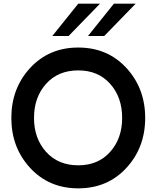

<svg xmlns="http://www.w3.org/2000/svg" viewBox="-20 -1020 855 1050"><path d="M408 -1000H527L355 -823H266ZM603 -1000H722L550 -823H461ZM671 -101.5Q568 10 408 10Q248 10 145 -101.5Q42 -213 42 -375Q42 -537 145 -648.5Q248 -760 408 -760Q568 -760 671 -648.5Q774 -537 774 -375Q774 -213 671 -101.5ZM408 -116Q517 -116 582.5 -189.5Q648 -263 648 -375Q648 -488 582.5 -561.5Q517 -635 408 -635Q298 -635 232 -561.5Q166 -488 166 -375Q166 -263 232 -189.5Q298 -116 408 -116Z"/></svg>

Font: Oakes Grotesk
Style: Bold
Weight: 600
Designer: Samuel Oakes
Foundry: Samuel Oakes
Version: Version 1.000;PS 001.000;hotconv 1.0.88;makeotf.lib2.5.64775